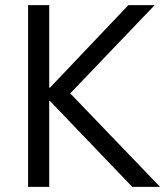

<svg xmlns="http://www.w3.org/2000/svg" viewBox="-20 -725 641 745"><path d="M89 0V-705H171V-385H174L478 -705H580L229 -338L232 -384L601 0H493L174 -333H171V0Z"/></svg>

Font: Nunito Sans 10pt SemiCondensed
Style: Regular
Weight: 400
Width: 4
Designer: Vernon Adams
Foundry: Vernon Adams
Version: Version 3.101;gftools[0.9.27]